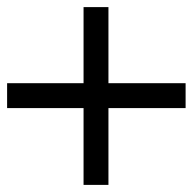

<svg xmlns="http://www.w3.org/2000/svg" viewBox="-43 -536 542 540"><path d="M-23 -232H192V-16H262V-232H479V-302H262V-516H192V-302H-23Z"/></svg>

Font: TitilliumText22L
Style: 400 wt
Weight: 400
Designer: Campivisivi
Foundry: Campivisivi
Version: 1.000